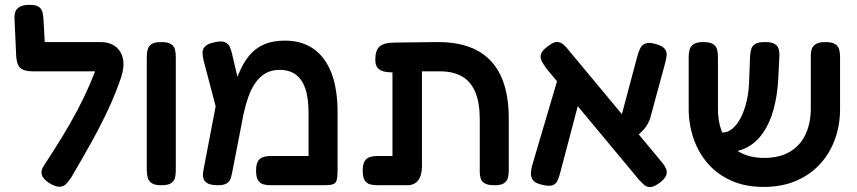

<svg xmlns="http://www.w3.org/2000/svg" viewBox="-20 -757 3543 794"><path d="M194 6Q162 -11 154 -31Q146 -51 164 -76Q205 -138 239 -194Q273 -250 301 -303Q329 -356 351.5 -408.5Q374 -461 393 -515L483 -443Q459 -372 428 -305.5Q397 -239 359 -170.5Q321 -102 274 -22Q265 -9 255 2Q245 13 230.5 15Q216 17 194 6ZM480 -436 400 -462H114Q79 -462 64 -476Q49 -490 47 -524L40 -678Q39 -694 43 -707Q47 -720 61 -728.5Q75 -737 103 -737Q130 -737 141.5 -728Q153 -719 156 -705Q159 -691 160 -675L165 -583H395Q435 -583 459 -563.5Q483 -544 489 -511Q495 -478 480 -436Z M647 9Q620 9 607.5 0.5Q595 -8 591 -22Q587 -36 587 -51V-524Q587 -539 591 -553Q595 -567 607.5 -575Q620 -583 648 -583Q675 -583 687.5 -574.5Q700 -566 703.5 -552.5Q707 -539 707 -523V-50Q707 -35 703.5 -21.5Q700 -8 687.5 0.5Q675 9 647 9Z M1376 -292V-51Q1376 -24 1372 -11Q1368 2 1355.5 5.5Q1343 9 1316 9H1099Q1084 9 1070 5.5Q1056 2 1047.5 -11Q1039 -24 1039 -51Q1039 -79 1047.5 -91.5Q1056 -104 1070 -108Q1084 -112 1100 -112H1256V-289Q1256 -352 1242.5 -391Q1229 -430 1202.5 -449Q1176 -468 1137 -468Q1102 -468 1077.5 -453.5Q1053 -439 1035.5 -413.5Q1018 -388 1006.5 -355Q995 -322 987 -285L942 -53Q939 -37 935 -22.5Q931 -8 919 0.5Q907 9 880 9Q843 9 829 -6Q815 -21 821 -52L883 -376L926 -337Q939 -375 951.5 -411.5Q964 -448 980 -480Q996 -512 1019 -536.5Q1042 -561 1076 -575Q1110 -589 1159 -589Q1228 -589 1276.5 -555Q1325 -521 1350.5 -455.5Q1376 -390 1376 -292ZM890 -248 822 -507Q818 -523 817.5 -538Q817 -553 827.5 -564.5Q838 -576 866 -582Q896 -589 910.5 -582.5Q925 -576 930.5 -563Q936 -550 939 -537L984 -346Z M1542 9Q1525 9 1511 5.5Q1497 2 1488.5 -11Q1480 -24 1480 -51Q1480 -79 1488.5 -91.5Q1497 -104 1511 -108Q1525 -112 1541 -112H1603V-501L1669 -462Q1638 -459 1612.5 -458Q1587 -457 1569 -461Q1551 -465 1541.5 -476.5Q1532 -488 1532 -510Q1532 -549 1550 -565Q1568 -581 1615 -581L1787 -583Q1886 -584 1952 -549Q2018 -514 2051 -443.5Q2084 -373 2084 -267V-52Q2084 -36 2080.5 -22Q2077 -8 2064.5 0.5Q2052 9 2025 9Q1998 9 1985 1.5Q1972 -6 1968 -18.5Q1964 -31 1964 -45V-264Q1964 -331 1946 -375Q1928 -419 1891.5 -440.5Q1855 -462 1799 -462H1725V-70Q1725 -32 1709.5 -11.5Q1694 9 1664 9Z M2708 -1Q2685 16 2670 16.5Q2655 17 2644.5 8Q2634 -1 2623 -13L2241 -472Q2229 -488 2221 -502.5Q2213 -517 2217 -532.5Q2221 -548 2246 -566Q2269 -584 2284 -583.5Q2299 -583 2311.5 -571.5Q2324 -560 2337 -543L2719 -84Q2729 -72 2734.5 -59Q2740 -46 2735 -32Q2730 -18 2708 -1ZM2221 7Q2194 1 2184.5 -11.5Q2175 -24 2175.5 -40Q2176 -56 2181 -74L2291 -446L2391 -400L2297 -44Q2292 -23 2285 -9Q2278 5 2264 9.5Q2250 14 2221 7ZM2582 -169 2535 -222 2616 -526Q2621 -544 2628 -558Q2635 -572 2650.5 -577.5Q2666 -583 2695 -574Q2722 -566 2730.5 -553Q2739 -540 2736.5 -524.5Q2734 -509 2729 -490L2669 -269Q2662 -248 2651 -232.5Q2640 -217 2623.5 -203Q2607 -189 2582 -169Z M3137 16Q3062 16 3004 -10Q2946 -36 2907 -81Q2868 -126 2848 -184.5Q2828 -243 2828 -307V-523Q2828 -539 2832 -552.5Q2836 -566 2848.5 -574.5Q2861 -583 2889 -583Q2916 -583 2929 -574.5Q2942 -566 2945.5 -552.5Q2949 -539 2949 -522V-307Q2949 -244 2971.5 -199Q2994 -154 3036.5 -129Q3079 -104 3140 -104Q3206 -104 3249 -131Q3292 -158 3312.5 -204Q3333 -250 3333 -308V-528Q3333 -543 3337 -555Q3341 -567 3354 -575Q3367 -583 3394 -583Q3421 -583 3434 -574.5Q3447 -566 3450.5 -552Q3454 -538 3454 -522V-305Q3454 -241 3433.5 -183Q3413 -125 3373 -80.5Q3333 -36 3274 -10Q3215 16 3137 16ZM2945 -128 2935 -209H2968Q2990 -209 3009.5 -225.5Q3029 -242 3044 -271.5Q3059 -301 3068 -340Q3077 -379 3078 -424L3082 -527Q3083 -542 3087 -555Q3091 -568 3103.5 -575.5Q3116 -583 3143 -583Q3171 -583 3184 -575Q3197 -567 3200.5 -553.5Q3204 -540 3203 -524L3198 -424Q3194 -359 3179 -304.5Q3164 -250 3137.5 -210.5Q3111 -171 3073 -149.5Q3035 -128 2984 -128Z"/></svg>

Font: Fredoka Medium
Style: Regular
Weight: 500
Designer: Ben Nathan
Foundry: Milena B. Brandão, Ben Nathan
Version: Version 2.001